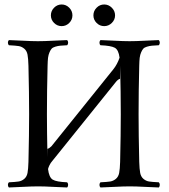

<svg xmlns="http://www.w3.org/2000/svg" viewBox="-20 -828 750 853"><path d="M409.2 -726.1Q395 -740.2 395 -759.8Q395 -779.3 409.2 -793.7Q423.3 -808.1 442.9 -808.1Q462.4 -808.1 476.8 -793.7Q491.2 -779.3 491.2 -759.8Q491.2 -740.2 476.8 -726.1Q462.4 -711.9 442.9 -711.9Q423.3 -711.9 409.2 -726.1ZM220.2 -726.1Q206.1 -740.2 206.1 -759.8Q206.1 -779.3 220.2 -793.7Q234.4 -808.1 253.9 -808.1Q273.4 -808.1 287.6 -793.7Q301.8 -779.3 301.8 -759.8Q301.8 -740.2 287.6 -726.1Q273.4 -711.9 253.9 -711.9Q234.4 -711.9 220.2 -726.1ZM190.9 -167Q198.2 -168 208.5 -178.2L483.4 -520Q501 -542 511.2 -571.8Q506.8 -606.4 490.2 -615.7Q473.6 -625 426.3 -627Q421.9 -631.3 421.9 -638.4Q421.9 -645.5 426.3 -649.9Q447.8 -649.4 488 -647.2Q528.3 -645 555.7 -645Q583.5 -645 624.3 -647.2Q665 -649.4 685.5 -649.9Q689.9 -645.5 689.9 -638.4Q689.9 -631.3 685.5 -627Q665.5 -626 654.8 -625Q644 -624 632.8 -620.6Q621.6 -617.2 616.7 -611.8Q611.8 -606.4 607.2 -595.9Q602.5 -585.4 600.6 -571.3Q599.1 -558.1 598.6 -536.1Q595.7 -423.3 595.7 -319.8Q595.7 -232.4 598.6 -108.9Q599.6 -76.7 602.8 -59.8Q606 -43 617.2 -33.4Q628.4 -23.9 642.1 -21.7Q655.8 -19.5 685.5 -18.1Q689.9 -13.7 689.9 -6.6Q689.9 0.5 685.5 4.9Q664.1 4.4 624 2.2Q584 0 556.6 0Q528.8 0 487.8 2.2Q446.8 4.4 426.3 4.9Q421.9 0.5 421.9 -6.6Q421.9 -13.7 426.3 -18.1Q456.1 -19.5 469.7 -21.7Q483.4 -23.9 494.9 -33.4Q506.3 -43 509.5 -60.1Q512.7 -77.1 513.7 -108.9Q516.6 -233.4 516.6 -320.8Q516.6 -411.6 513.7 -536.1L513.2 -478Q503.9 -475.1 495.6 -464.8L222.2 -125Q220.2 -122.1 214.1 -115Q208 -107.9 205.6 -104.2Q203.1 -100.6 199.5 -93.3Q195.8 -85.9 193.4 -77.1Q197.8 -40 214.1 -30Q230.5 -20 278.3 -18.1Q282.7 -13.7 282.7 -6.6Q282.7 0.5 278.3 4.9Q256.8 4.4 216.8 2.2Q176.8 0 149.4 0Q121.6 0 80.8 2.2Q40 4.4 19.5 4.9Q15.1 0.5 15.1 -6.6Q15.1 -13.7 19.5 -18.1Q49.3 -19.5 63 -21.7Q76.7 -23.9 87.9 -33.4Q99.1 -43 102.3 -59.8Q105.5 -76.7 106.4 -108.9Q109.4 -233.4 109.4 -320.8Q109.4 -411.6 106.4 -536.1Q105.5 -568.4 102.3 -585.2Q99.1 -602.1 87.9 -611.6Q76.7 -621.1 63 -623.3Q49.3 -625.5 19.5 -627Q15.1 -631.3 15.1 -638.4Q15.1 -645.5 19.5 -649.9Q41 -649.4 81.1 -647.2Q121.1 -645 148.4 -645Q176.3 -645 217 -647.2Q257.8 -649.4 278.3 -649.9Q282.7 -645.5 282.7 -638.4Q282.7 -631.3 278.3 -627Q258.3 -626 247.6 -625Q236.8 -624 225.6 -620.6Q214.4 -617.2 209.5 -611.8Q204.6 -606.4 200 -595.9Q195.3 -585.4 193.4 -571.3Q191.9 -558.1 191.4 -536.1Q188.5 -423.3 188.5 -319.8Q188.5 -246.1 190.9 -129.9Z"/></svg>

Font: Linux Libertine Display G
Style: Regular
Weight: 400
Designer: Philipp H. Poll
Foundry: Philipp H. Poll
Version: Version 5.0.9